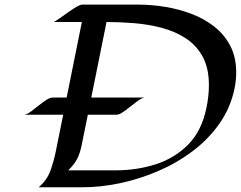

<svg xmlns="http://www.w3.org/2000/svg" viewBox="-20 -794 1021 814"><path d="M144 0Q179.2 -30.3 193.6 -70.1Q208 -109.9 216.8 -153.3L327.1 -700.7H208Q218.3 -706.1 234.9 -717.8Q251.5 -729.5 270 -742.7Q288.6 -755.9 304.4 -765.1Q320.3 -774.4 328.6 -774.4H567.9Q621.6 -774.4 679.2 -765.1Q736.8 -755.9 790.8 -735.6Q844.7 -715.3 887.7 -681.9Q930.7 -648.4 956.1 -600.1Q981.4 -551.8 981.4 -486.3Q981.4 -454.1 974.6 -419.9Q957.5 -337.4 910.9 -270.8Q864.3 -204.1 797.1 -153.6Q730 -103 650.6 -68.8Q571.3 -34.7 488.8 -17.3Q406.2 0 329.6 0ZM269.5 -71.8H468.8Q560.5 -71.8 641.4 -97.9Q722.2 -124 779.1 -182.4Q835.9 -240.7 855.5 -338.4Q860.4 -361.8 863 -385.3Q865.7 -408.7 865.7 -432.6Q865.7 -505.4 839.1 -554Q812.5 -602.5 767.3 -631.8Q722.2 -661.1 665.5 -676Q608.9 -690.9 548.3 -695.8Q487.8 -700.7 431.6 -700.7L327.1 -182.6Q319.8 -146 308.1 -122.3Q296.4 -98.6 269.5 -71.8ZM591.8 -380.4Q579.6 -377.4 563.7 -366Q547.9 -354.5 531.2 -341.1Q514.6 -327.6 499.5 -317.6Q484.4 -307.6 473.1 -307.6H84Q96.7 -310.5 112.3 -322Q127.9 -333.5 144.5 -346.9Q161.1 -360.4 176.5 -370.4Q191.9 -380.4 204.1 -380.4Z"/></svg>

Font: Lugrasimo
Style: Regular
Weight: 400
Designer: The DocRepair Project, Astigmatic (AOETI)
Foundry: Google
Version: Version 1.001